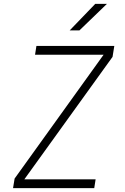

<svg xmlns="http://www.w3.org/2000/svg" viewBox="-20 -966 640 986"><path d="M464 0H47L55 -49L512 -685H160L167 -730H567L558 -674L105 -45H471ZM388 -810H338L469 -946H529Z"/></svg>

Font: JetBrains Mono Extra Light
Style: Italic
Weight: 200
Italic angle: -9°
Monospace: yes
Designer: Philipp Nurullin, Konstantin Bulenkov
Foundry: JetBrains
Version: 2.002